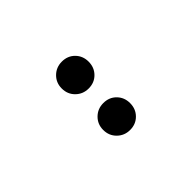

<svg xmlns="http://www.w3.org/2000/svg" viewBox="22 -939 573 573"><g transform="rotate(45 308.0 -653.0)"><path d="M220.5 -596.5Q196.5 -596.5 180.2 -613Q164 -629.5 164 -653.5Q164 -678 180.2 -694Q196.5 -710 220.5 -710Q245 -710 261.2 -694Q277.5 -678 277.5 -653.5Q277.5 -629.5 261.2 -613Q245 -596.5 220.5 -596.5ZM395.5 -596.5Q371.5 -596.5 355.2 -613Q339 -629.5 339 -653.5Q339 -678 355.2 -694Q371.5 -710 395.5 -710Q420 -710 436.2 -694Q452.5 -678 452.5 -653.5Q452.5 -629.5 436.2 -613Q420 -596.5 395.5 -596.5Z"/></g></svg>

Font: Overpass Mono Medium
Style: Regular
Weight: 500
Monospace: yes
Designer: Delve Withrington, Dave Bailey
Foundry: Delve Fonts LLC
Version: Version 4.000